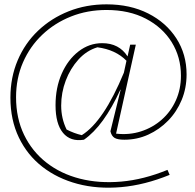

<svg xmlns="http://www.w3.org/2000/svg" viewBox="-20 -665 901 885"><path d="M367 -21Q305 -11 270.5 -52.5Q236 -94 236 -180Q236 -261 264.5 -325.5Q293 -390 342 -428Q391 -466 451 -466Q529 -466 568 -405L580 -459H606L515 -49Q576 -42 630 -59.5Q684 -77 725.5 -113.5Q767 -150 790.5 -202Q814 -254 814 -316Q814 -402 771.5 -470.5Q729 -539 652 -579Q575 -619 471 -619Q383 -619 307.5 -589Q232 -559 175 -505Q118 -451 86 -377.5Q54 -304 54 -217Q54 -120 91 -43.5Q128 33 194 84.5Q260 136 348 158.5Q436 181 539 172Q642 163 752 118L762 141Q647 188 538.5 197.5Q430 207 337.5 182.5Q245 158 175.5 104Q106 50 67 -31Q28 -112 28 -215Q28 -308 61.5 -387Q95 -466 155.5 -523.5Q216 -581 296.5 -613Q377 -645 471 -645Q580 -645 663 -603Q746 -561 793 -488Q840 -415 840 -322Q840 -259 817.5 -204.5Q795 -150 755 -109Q715 -68 663.5 -44.5Q612 -21 553 -21Q522 -21 508 -29.5Q494 -38 489 -60L536 -251L535 -252Q458 -84 367 -21ZM287 -68Q322 -50 357 -42Q458 -105 551 -330L563 -385Q513 -436 429 -447Q379 -432 341.5 -390.5Q304 -349 283 -293.5Q262 -238 262 -178.5Q262 -119 287 -68Z"/></svg>

Font: Piazzolla SC Thin
Style: Regular
Weight: 100
Designer: Juan Pablo del Peral
Foundry: Huerta Tipografica
Version: Version 1.330